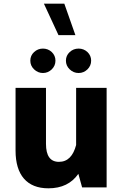

<svg xmlns="http://www.w3.org/2000/svg" viewBox="-20 -1023 667 1048"><path d="M331.1 -1002.9H219.7L299.3 -831.1H391.6ZM64.9 -200.7C64.9 -67.4 127.4 4.9 244.1 4.9C316.9 4.9 371.1 -21.5 407.7 -74.2L428.2 0H562V-543.5H395.5V-231.4C379.9 -172.4 350.1 -139.6 301.8 -139.6C254.4 -139.6 231 -172.4 231 -237.8V-543.5H64.9ZM145.5 -691.9C145.5 -673.3 152.3 -657.7 166 -644.5C179.7 -631.3 195.8 -624.5 214.4 -624.5C232.9 -624.5 249 -631.3 262.7 -644.5C275.9 -657.7 282.7 -673.3 282.7 -691.9C282.7 -710.4 275.9 -726.1 262.7 -738.8C249 -751.5 232.9 -757.8 214.4 -757.8C195.8 -757.8 179.7 -751.5 166 -738.8C152.3 -726.1 145.5 -710.4 145.5 -691.9ZM339.8 -691.9C339.8 -673.3 346.7 -657.7 360.4 -644.5C374 -631.3 390.1 -624.5 409.2 -624.5C427.7 -624.5 443.8 -631.3 457.5 -644.5C470.7 -657.7 477.5 -673.3 477.5 -691.9C477.5 -710.4 470.7 -726.1 457.5 -738.8C443.8 -751.5 427.7 -757.8 409.2 -757.8C390.1 -757.8 374 -751.5 360.4 -738.8C346.7 -726.1 339.8 -710.4 339.8 -691.9Z"/></svg>

Font: Estedad ExtraBold
Style: Regular
Weight: 800
Designer: Amin Abedi
Version: Version 7.3